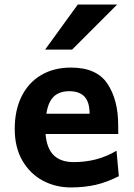

<svg xmlns="http://www.w3.org/2000/svg" viewBox="-20 -801 582 833"><path d="M177.7 -219.7Q182.6 -157.2 213.1 -127.4Q243.7 -97.7 299.8 -97.7Q350.1 -97.7 395.8 -109.4Q441.4 -121.1 485.4 -147L495.6 -36.6Q443.8 -10.3 394.8 1Q345.7 12.2 287.6 12.2Q221.2 12.2 165.8 -17.3Q110.4 -46.9 77.1 -104.2Q43.9 -161.6 43.9 -241.7Q43.9 -322.3 73.5 -382.3Q103 -442.4 158.2 -475.1Q213.4 -507.8 287.6 -507.8Q399.9 -507.8 446.3 -437.5Q492.7 -367.2 492.7 -259.8L493.2 -219.7ZM368.7 -307.6Q368.7 -357.9 346.7 -381.6Q324.7 -405.3 280.8 -405.3Q237.8 -405.3 213.4 -382.1Q189 -358.9 181.2 -307.6ZM488.3 -781.2 293 -585.9H175.8L317.4 -781.2Z"/></svg>

Font: Lesson One
Style: Bold
Weight: 700
Designer: But Ko, Victor Gaultney, Annie Olsen, Julie Remington, Don Collingsworth, Eric Hays, Becca Hirsbrunner
Version: Version 1.100